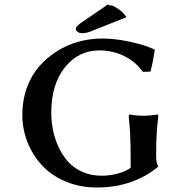

<svg xmlns="http://www.w3.org/2000/svg" viewBox="-20 -831 757 861"><path d="M436 -43Q473.1 -43 509.5 -53Q545.9 -63 570.8 -82L565.9 -78.1V-120.1Q565.9 -243.2 557.1 -306.2L559.1 -317.9Q589.8 -312 623 -312Q637.2 -312 653.8 -313.5Q670.4 -314.9 679.7 -316.4L689 -317.9L689.9 -306.2Q680.2 -241.2 680.2 -140.1V-133.8Q680.2 -98.6 689.9 -84Q577.1 9.8 414.1 9.8Q338.4 9.8 274.9 -16.8Q211.4 -43.5 169.2 -88.6Q127 -133.8 103.5 -192.9Q80.1 -252 80.1 -316.9Q80.1 -380.9 100.1 -436.5Q120.1 -492.2 154.8 -532.2Q189.5 -572.3 235.1 -601.1Q280.8 -629.9 332.3 -644Q383.8 -658.2 437 -658.2Q493.2 -658.2 551.8 -646Q610.4 -633.8 641.1 -622.1L671.9 -609.9L673.8 -605Q665 -548.3 654.8 -509.8L620.1 -508.8Q590.3 -552.7 538.3 -578.9Q486.3 -605 425.8 -605Q331.5 -605 270.8 -528.6Q210 -452.1 210 -327.1Q210 -287.1 217.5 -248.3Q225.1 -209.5 242.4 -171.9Q259.8 -134.3 285.2 -106Q310.5 -77.6 349.4 -60.3Q388.2 -43 436 -43ZM482.9 -803.2 475.1 -810.1Q526.4 -787.6 546.9 -753.9L396 -693.8Q369.1 -682.1 349.1 -682.1Q336.4 -682.1 328.1 -688Q319.8 -693.8 319.8 -702.1Q319.8 -710.4 339.8 -726.1L463.9 -811Z"/></svg>

Font: Linear Smooth
Style: Bold
Weight: 700
Designer: Philipp H. Poll, Flanker
Foundry: Philipp H. Poll, reworked by Flanker
Version: Version 1.061 | FøM Fix